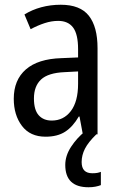

<svg xmlns="http://www.w3.org/2000/svg" viewBox="-20 -566 500 809"><path d="M236 -546Q318 -546 354.5 -499.5Q391 -453 391 -363V0H329L315 -75H312Q287 -32 254.5 -11Q222 10 172 10Q107 10 72.5 -35.5Q38 -81 38 -150Q38 -229 89 -273.5Q140 -318 239 -321L309 -324V-359Q309 -422 288 -450Q267 -478 225 -478Q197 -478 168 -468.5Q139 -459 109 -443L83 -505Q115 -525 154 -535.5Q193 -546 236 -546ZM252 -262Q183 -259 153 -231Q123 -203 123 -151Q123 -103 143 -80.5Q163 -58 198 -58Q248 -58 278.5 -98Q309 -138 309 -213V-265ZM324 117Q324 164 369 164Q381 164 389.5 162.5Q398 161 405 158V214Q395 218 382 220.5Q369 223 353 223Q255 223 255 129Q255 90 279.5 52.5Q304 15 339 -13L386 0Q352 33 338 60.5Q324 88 324 117Z"/></svg>

Font: Noto Sans Thai Looped Condensed
Style: Regular
Weight: 400
Width: 3
Designer: Sasikarn Vongin, Ben Mitchell
Foundry: The Fontpad Ltd
Version: Version 1.001; ttfautohint (v1.8.4.7-5d5b)